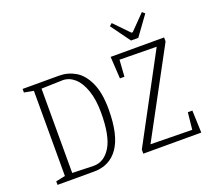

<svg xmlns="http://www.w3.org/2000/svg" viewBox="-129 -947 1239 1117"><g transform="rotate(-20 490.5 -388.5)"><path d="M46 -22 104 -34V-561L46 -572V-594H272Q326 -594 372 -567Q418 -540 447 -477Q476 -414 476 -312Q476 -153 423 -76.5Q370 0 272 0H46ZM428 -309Q428 -389 408 -446.5Q388 -504 355 -533Q322 -562 282 -562L150 -558V-36L282 -32Q347 -32 387.5 -98Q428 -164 428 -309ZM577 -25 863 -558 634 -561 627 -458H599L591 -594H922V-569L635 -37L892 -33L903 -138H931L936 0H577ZM648 -763 664 -777 753 -685H761L851 -777L867 -763L780 -643H735Z"/></g></svg>

Font: Grenze ExtraLight
Style: Regular
Weight: 275
Designer: Renata Polastri
Foundry: Omnibus-Type
Version: Version 1.002; ttfautohint (v1.8)